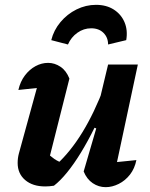

<svg xmlns="http://www.w3.org/2000/svg" viewBox="-20 -766 621 794"><path d="M267 -441 184 -112 173 -136Q188 -120 205 -108.5Q222 -97 240 -92L214 -86Q271 -138 320.5 -218.5Q370 -299 412 -410L425 -359Q400 -297 372 -240Q344 -183 315 -135.5Q286 -88 257.5 -53Q229 -18 203 2Q184 5 167 5Q115 5 84 -21.5Q53 -48 53 -92Q53 -112 58 -131L150 -466L216 -410Q171 -406 132 -402Q93 -398 56 -394Q64 -429 83 -454Q102 -479 127 -492.5Q152 -506 179 -506Q206 -506 230 -490Q254 -474 267 -441ZM326 -57 378 -235 365 -240 427 -499H550L450 -31L425 -92Q457 -95 485.5 -98Q514 -101 544 -104Q537 -69 517.5 -44Q498 -19 471 -5.5Q444 8 417 8Q388 8 363.5 -8.5Q339 -25 326 -57ZM377 -746Q420 -746 450.5 -726.5Q481 -707 495 -674Q509 -641 502 -600L427 -582Q427 -611 408 -630Q389 -649 357 -649Q326 -649 300 -630.5Q274 -612 261 -582L192 -600Q202 -641 230 -674.5Q258 -708 296.5 -727Q335 -746 377 -746Z"/></svg>

Font: Piazzolla Thin ExtraBold
Style: Italic
Weight: 800
Italic angle: -11.3°
Version: Version 2.005